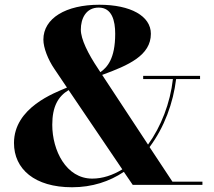

<svg xmlns="http://www.w3.org/2000/svg" viewBox="-20 -780 901 810"><path d="M584 -460V-446.5H709.5C698 -344.5 659.5 -246 604.5 -170L411 -464C522 -504.5 616.5 -546 616.5 -637.5C616.5 -712.5 531 -760 399 -760C258 -760 163 -703 163 -613C163 -578 183 -528 209 -490L262.5 -410.5C209.5 -388 39 -326 39 -176.5C39 -67 126 10 284 10C369 10 442 -14.5 502.5 -55L540 0H834V-13.5H707.5L611 -159.5C673.5 -243 711 -346.5 723 -446.5H824V-460ZM394 -490C351 -554 321 -615 321 -655C321 -701 342 -748 396.5 -748C452.5 -748 466 -692.5 466 -637.5C466 -531 431.5 -495.5 403.5 -475.5ZM200.5 -253.5C200.5 -331 225.5 -373.5 269.5 -400L496 -65.5C456 -41 413 -26.5 369 -26.5C259 -26.5 200.5 -145.5 200.5 -253.5Z"/></svg>

Font: Bodoni* 16pt
Style: Bold
Weight: 700
Version: Version 2.3